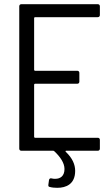

<svg xmlns="http://www.w3.org/2000/svg" viewBox="-20 -720 529 917"><path d="M457 -648V-690C457 -696 453 -700 447 -700H82C76 -700 72 -696 72 -690V-10C72 -4 76 0 82 0H234C236 0 238 1 239 2C267 28 288 58 288 87C288 121 268 134 244 134C238 134 232 134 226 132C220 130 215 134 214 140L211 162C210 169 212 172 218 173C229 176 241 177 254 177C295 177 339 160 339 96C339 66 326 35 294 5C292 2 293 0 296 0H447C453 0 457 -4 457 -10V-52C457 -58 453 -62 447 -62H147C145 -62 143 -64 143 -66V-316C143 -318 145 -320 147 -320H349C355 -320 359 -324 359 -330V-372C359 -378 355 -382 349 -382H147C145 -382 143 -384 143 -386V-634C143 -636 145 -638 147 -638H447C453 -638 457 -642 457 -648Z"/></svg>

Font: Barlow Semi Condensed
Style: Regular
Weight: 400
Width: 4
Designer: Jeremy Tribby
Foundry: Tribby Type
Version: Version 1.422;hotconv 1.0.109;makeotfexe 2.5.65596